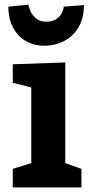

<svg xmlns="http://www.w3.org/2000/svg" viewBox="-20 -810 402 830"><path d="M332 -80.1V0H35.2V-80.1L115.2 -105V-432.1L35.2 -452.1V-532.2L262.2 -540V-105ZM180.2 -716.3Q210.9 -716.3 228 -730.7Q245.1 -745.1 250.5 -760.5Q255.9 -775.9 255.9 -781.2L342.8 -788.1Q342.8 -731.9 319.8 -692.6Q296.9 -653.3 257.3 -632.8Q217.8 -612.3 169.9 -612.3Q127 -612.3 92 -632.3Q57.1 -652.3 36.6 -690.7Q16.1 -729 16.1 -781.2L103 -790Q103 -785.2 109.4 -767.1Q115.7 -749 133.3 -732.7Q150.9 -716.3 180.2 -716.3Z"/></svg>

Font: Kadwa
Style: Bold
Weight: 700
Designer: Sol Matas
Foundry: Sol Matas
Version: Version 1.001;PS 001.000;hotconv 1.0.70;makeotf.lib2.5.58329